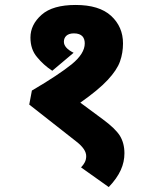

<svg xmlns="http://www.w3.org/2000/svg" viewBox="-20 -652 617 782"><path d="M288.1 -631.8C226.1 -631.8 179.7 -618.7 149.4 -591.8C119.1 -564.9 104 -534.2 104 -499C104 -467.3 112.8 -440.4 130.9 -419.4C148.4 -397.9 168.9 -379.4 192.9 -363.8L279.8 -437C253.4 -450.2 240.2 -465.3 240.2 -481.9C240.2 -501 252.9 -516.1 280.8 -516.1C314.5 -516.1 325.2 -498 325.2 -475.1C325.2 -447.8 307.6 -419.4 272.5 -390.6C236.8 -361.8 182.6 -325.7 109.9 -283.2L99.1 -226.1L290 -76.2C317.4 -55.2 331.1 -35.2 331.1 -16.1C331.1 2.9 323.2 15.6 310.1 29.8L422.9 109.9C468.3 62.5 486.8 18.6 486.8 -27.8C486.8 -55.2 480.5 -79.1 468.3 -99.1C455.6 -119.1 432.6 -141.1 398.9 -166L307.1 -233.9C356.4 -268.6 393.6 -299.3 418.5 -326.2C443.4 -353 460.4 -377.9 468.8 -401.9C477.1 -425.3 481 -449.7 481 -475.1C481 -520.5 464.8 -557.6 432.6 -587.4C399.9 -617.2 352.1 -631.8 288.1 -631.8Z"/></svg>

Font: Noto Reveo Sans
Style: Regular
Weight: 800
Designer: Monotype Design Team
Foundry: Monotype Imaging Inc.
Version: Version 2.007